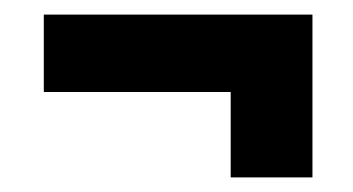

<svg xmlns="http://www.w3.org/2000/svg" viewBox="-20 -429 484 263"><path d="M40 -409H408V-186H296V-303H40Z"/></svg>

Font: PT Sans Narrow
Style: Bold
Weight: 700
Width: 3
Designer: A.Korolkova, O.Umpeleva, V.Yefimov
Foundry: ParaType Ltd
Version: Version 2.003W OFL